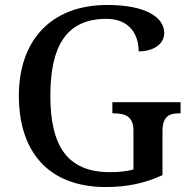

<svg xmlns="http://www.w3.org/2000/svg" viewBox="-20 -744 769 774"><path d="M407 10C494 10 565 -6 635 -38V-214C635 -275 662 -287 701 -287H708V-332H433V-287H439C484 -287 518 -275 518 -218V-61C492 -53 457 -50 423 -50C248 -50 183 -160 183 -358C183 -556 246 -668 409 -668C503 -668 539 -604 539 -537C600 -537 642 -567 642 -611C642 -675 566 -724 413 -724C179 -724 56 -574 56 -358C56 -137 171 10 407 10Z"/></svg>

Font: Noto Serif Yezidi Medium
Style: Regular
Weight: 500
Designer: Dalton Maag Ltd
Foundry: Dalton Maag Ltd
Version: Version 1.001